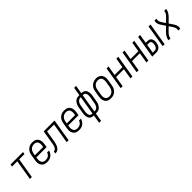

<svg xmlns="http://www.w3.org/2000/svg" viewBox="372 -2393 4257 4257"><g transform="rotate(-45 2500.0 -265.0)"><path d="M163 0 242 -475H77L86 -530H477L468 -475H303L224 0Z M704 8Q675 8 647.5 2Q620 -4 598 -19Q576 -34 561 -56.5Q546 -79 539 -105Q532 -131 532.5 -160Q533 -189 538 -218L560 -348Q564 -373 572 -398Q580 -423 594.5 -445.5Q609 -468 629.5 -486.5Q650 -505 674 -517Q698 -529 723.5 -533.5Q749 -538 775 -538Q803 -538 830 -532Q857 -526 879 -511Q901 -496 915.5 -473Q930 -450 936.5 -424Q943 -398 942.5 -369.5Q942 -341 937 -312L925 -237H603L598 -209Q595 -189 594 -169Q593 -149 597 -131Q601 -113 609.5 -96.5Q618 -80 632.5 -68.5Q647 -57 665.5 -52Q684 -47 704 -47Q726 -47 749 -52Q772 -57 792.5 -70Q813 -83 827 -103Q841 -123 847 -146H908Q900 -113 881 -82.5Q862 -52 833.5 -30.5Q805 -9 771 -0.5Q737 8 704 8ZM872 -293 877 -321Q880 -341 881 -360.5Q882 -380 878.5 -398.5Q875 -417 866.5 -433.5Q858 -450 844 -461.5Q830 -473 811.5 -478Q793 -483 773 -483Q755 -483 736 -479Q717 -475 700 -465.5Q683 -456 668.5 -442Q654 -428 644 -411Q634 -394 628.5 -375.5Q623 -357 620 -339L612 -293Z M960 0 969 -55Q982 -55 995 -60Q1008 -65 1018 -74.5Q1028 -84 1035.5 -95.5Q1043 -107 1048.5 -119Q1054 -131 1058 -144Q1062 -157 1065 -169.5Q1068 -182 1070 -195Q1072 -208 1074 -221Q1074 -221 1074 -221Q1074 -221 1074 -221Q1076 -232 1078 -242.5Q1080 -253 1081 -264L1125 -530H1465L1377 0H1316L1395 -475H1178L1141 -254Q1141 -253 1140.5 -251.5Q1140 -250 1140 -249Q1137 -228 1133.5 -207.5Q1130 -187 1125 -167Q1120 -147 1113.5 -126.5Q1107 -106 1097 -86.5Q1087 -67 1073 -50Q1059 -33 1041 -20.5Q1023 -8 1002 -4Q981 0 960 0Z M1704 8Q1675 8 1647.5 2Q1620 -4 1598 -19Q1576 -34 1561 -56.5Q1546 -79 1539 -105Q1532 -131 1532.5 -160Q1533 -189 1538 -218L1560 -348Q1564 -373 1572 -398Q1580 -423 1594.5 -445.5Q1609 -468 1629.5 -486.5Q1650 -505 1674 -517Q1698 -529 1723.5 -533.5Q1749 -538 1775 -538Q1803 -538 1830 -532Q1857 -526 1879 -511Q1901 -496 1915.5 -473Q1930 -450 1936.5 -424Q1943 -398 1942.5 -369.5Q1942 -341 1937 -312L1925 -237H1603L1598 -209Q1595 -189 1594 -169Q1593 -149 1597 -131Q1601 -113 1609.5 -96.5Q1618 -80 1632.5 -68.5Q1647 -57 1665.5 -52Q1684 -47 1704 -47Q1726 -47 1749 -52Q1772 -57 1792.5 -70Q1813 -83 1827 -103Q1841 -123 1847 -146H1908Q1900 -113 1881 -82.5Q1862 -52 1833.5 -30.5Q1805 -9 1771 -0.5Q1737 8 1704 8ZM1872 -293 1877 -321Q1880 -341 1881 -360.5Q1882 -380 1878.5 -398.5Q1875 -417 1866.5 -433.5Q1858 -450 1844 -461.5Q1830 -473 1811.5 -478Q1793 -483 1773 -483Q1755 -483 1736 -479Q1717 -475 1700 -465.5Q1683 -456 1668.5 -442Q1654 -428 1644 -411Q1634 -394 1628.5 -375.5Q1623 -357 1620 -339L1612 -293Z M2129 205 2162 8H2153Q2128 8 2104 0.5Q2080 -7 2062.5 -24Q2045 -41 2035.5 -63.5Q2026 -86 2022.5 -110.5Q2019 -135 2020.5 -161Q2022 -187 2027 -213L2050 -353Q2054 -375 2060 -397Q2066 -419 2076.5 -440Q2087 -461 2102.5 -480Q2118 -499 2137.5 -512.5Q2157 -526 2179.5 -532Q2202 -538 2225 -538H2252L2285 -735H2346L2313 -538H2322Q2348 -538 2371.5 -530.5Q2395 -523 2412.5 -506Q2430 -489 2439.5 -466.5Q2449 -444 2452.5 -419.5Q2456 -395 2454.5 -369Q2453 -343 2449 -317L2425 -177Q2422 -155 2415.5 -133Q2409 -111 2398.5 -90Q2388 -69 2372.5 -50Q2357 -31 2337.5 -17.5Q2318 -4 2295.5 2Q2273 8 2250 8H2223L2190 205ZM2171 -47 2243 -483H2225Q2209 -483 2193.5 -477.5Q2178 -472 2165 -460.5Q2152 -449 2142.5 -435Q2133 -421 2126.5 -405.5Q2120 -390 2116 -374.5Q2112 -359 2110 -344L2087 -204Q2084 -187 2082.5 -170Q2081 -153 2082 -136.5Q2083 -120 2086.5 -104Q2090 -88 2098.5 -75Q2107 -62 2121.5 -54.5Q2136 -47 2153 -47ZM2232 -47H2250Q2266 -47 2282 -52.5Q2298 -58 2310.5 -69.5Q2323 -81 2332.5 -95Q2342 -109 2348.5 -124.5Q2355 -140 2359 -155.5Q2363 -171 2365 -186L2389 -326Q2391 -343 2393 -360Q2395 -377 2394 -393.5Q2393 -410 2389 -426Q2385 -442 2376.5 -455Q2368 -468 2353.5 -475.5Q2339 -483 2322 -483H2304Z M2701 8Q2672 8 2645 2Q2618 -4 2596 -19Q2574 -34 2559.5 -57Q2545 -80 2538.5 -106Q2532 -132 2532.5 -160.5Q2533 -189 2538 -218L2560 -348Q2564 -373 2572 -398Q2580 -423 2594.5 -445.5Q2609 -468 2629.5 -486.5Q2650 -505 2674 -517Q2698 -529 2723.5 -535Q2749 -541 2775 -541Q2803 -541 2830 -533.5Q2857 -526 2879 -511Q2901 -496 2915.5 -473.5Q2930 -451 2936.5 -424.5Q2943 -398 2942.5 -369.5Q2942 -341 2937 -312L2916 -182Q2911 -157 2903 -132Q2895 -107 2880.5 -84.5Q2866 -62 2845.5 -43.5Q2825 -25 2801 -13Q2777 -1 2751.5 3.5Q2726 8 2701 8ZM2702 -47Q2721 -47 2739.5 -51Q2758 -55 2775.5 -64.5Q2793 -74 2807 -88Q2821 -102 2831 -119Q2841 -136 2847 -154.5Q2853 -173 2856 -191L2877 -321Q2880 -341 2881 -361Q2882 -381 2878.5 -399.5Q2875 -418 2866.5 -434.5Q2858 -451 2843 -462Q2828 -473 2809.5 -478Q2791 -483 2771 -483Q2752 -483 2733.5 -478.5Q2715 -474 2698 -464.5Q2681 -455 2667 -441Q2653 -427 2643.5 -410Q2634 -393 2628.5 -375Q2623 -357 2620 -339L2598 -209Q2595 -189 2594 -169.5Q2593 -150 2596.5 -131.5Q2600 -113 2608.5 -96.5Q2617 -80 2631 -68.5Q2645 -57 2664 -52Q2683 -47 2702 -47Z M3010 0 3098 -530H3159L3122 -302H3366L3404 -530H3465L3377 0H3316L3357 -247H3112L3071 0Z M3510 0 3598 -530H3659L3622 -302H3866L3904 -530H3965L3877 0H3816L3857 -247H3612L3571 0Z M4327 0 4414 -530H4476L4388 0ZM3999 0 4087 -530H4149L4114 -319H4166Q4187 -319 4207 -314Q4227 -309 4243 -297Q4259 -285 4268.5 -268Q4278 -251 4282.5 -231Q4287 -211 4286.5 -190Q4286 -169 4282 -148Q4278 -120 4267.5 -92.5Q4257 -65 4236.5 -43.5Q4216 -22 4188 -11Q4160 0 4132 0ZM4070 -55H4132Q4150 -55 4167.5 -64Q4185 -73 4196.5 -88Q4208 -103 4214 -121Q4220 -139 4222 -156Q4224 -168 4225 -180.5Q4226 -193 4224.5 -205Q4223 -217 4219.5 -228Q4216 -239 4208.5 -247.5Q4201 -256 4189.5 -260Q4178 -264 4166 -264H4104Z M4510 0 4514 -27Q4518 -47 4527.5 -67.5Q4537 -88 4549 -106.5Q4561 -125 4575.5 -142.5Q4590 -160 4606 -176L4700 -268L4639 -358Q4628 -374 4618.5 -390.5Q4609 -407 4602.5 -425Q4596 -443 4593 -463Q4590 -483 4593 -504L4598 -530H4659L4655 -504Q4652 -488 4654 -473.5Q4656 -459 4660.5 -445.5Q4665 -432 4671.5 -419.5Q4678 -407 4686 -395Q4686 -393 4687 -392Q4688 -391 4689 -389L4742 -311L4826 -393Q4838 -405 4850 -417.5Q4862 -430 4872 -444Q4882 -458 4889.5 -473Q4897 -488 4899 -504L4904 -530H4965L4961 -504Q4957 -483 4948 -462.5Q4939 -442 4926.5 -423.5Q4914 -405 4899.5 -387.5Q4885 -370 4869 -354L4775 -262L4836 -172Q4847 -156 4856.5 -139.5Q4866 -123 4872.5 -105Q4879 -87 4882 -67Q4885 -47 4882 -27L4877 0H4816L4820 -27Q4823 -42 4821 -56.5Q4819 -71 4814.5 -84.5Q4810 -98 4803.5 -110.5Q4797 -123 4790 -135Q4789 -137 4788 -138Q4787 -139 4786 -141L4733 -219L4649 -137Q4637 -125 4625.5 -112.5Q4614 -100 4604 -86Q4594 -72 4586 -57Q4578 -42 4576 -27L4571 0Z"/></g></svg>

Font: Iosevka Curly Light Oblique
Style: Regular
Weight: 300
Italic angle: -9°
Monospace: yes
Designer: Belleve Invis
Foundry: Belleve Invis
Version: Version 11.1.0; ttfautohint (v1.8.3)